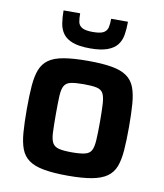

<svg xmlns="http://www.w3.org/2000/svg" viewBox="-82 -790 739 866"><g transform="rotate(10 287.0 -357.5)"><path d="M287 8Q221 8 177 0Q133 -8 108 -26Q83 -44 71.5 -74Q60 -104 56.5 -149Q53 -194 53 -256Q53 -318 56.5 -362.5Q60 -407 71.5 -437Q83 -467 108 -485Q133 -503 177 -510.5Q221 -518 287 -518Q353 -518 396.5 -510.5Q440 -503 465.5 -485Q491 -467 502.5 -437Q514 -407 517.5 -362.5Q521 -318 521 -256Q521 -194 517.5 -149Q514 -104 502.5 -74Q491 -44 465.5 -26Q440 -8 396.5 0Q353 8 287 8ZM287 -99Q324 -99 345.5 -104Q367 -109 375.5 -124.5Q384 -140 386 -172Q388 -204 388 -256Q388 -308 386 -339.5Q384 -371 375.5 -386.5Q367 -402 345.5 -406.5Q324 -411 287 -411Q249 -411 228 -406.5Q207 -402 198 -386.5Q189 -371 187.5 -339.5Q186 -308 186 -256Q186 -204 187.5 -172Q189 -140 198 -124.5Q207 -109 228 -104Q249 -99 287 -99ZM286 -575Q236 -575 206.5 -586Q177 -597 162.5 -616.5Q148 -636 143.5 -663Q139 -690 139 -723H215Q215 -700 218 -684Q221 -668 236 -659Q251 -650 285 -650Q321 -650 335.5 -659Q350 -668 353.5 -684Q357 -700 357 -723H434Q434 -690 429.5 -663Q425 -636 410 -616.5Q395 -597 365 -586Q335 -575 286 -575Z"/></g></svg>

Font: Saira Thin SemiBold
Style: Regular
Weight: 600
Version: Version 1.101